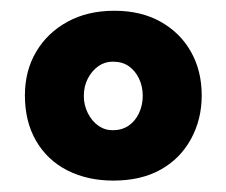

<svg xmlns="http://www.w3.org/2000/svg" viewBox="-20 -755 412 350"><path d="M25.4 -581.1Q25.4 -626 45.9 -660.6Q66.4 -695.3 103 -715.3Q139.6 -735.4 188.5 -735.4Q237.3 -735.4 272.9 -715.3Q308.6 -695.3 328.1 -660.6Q347.7 -626 347.7 -581.1Q347.7 -537.1 328.1 -501.5Q308.6 -465.8 272.9 -445.8Q237.3 -425.8 186.5 -425.8Q139.6 -425.8 103 -444.3Q66.4 -462.9 45.9 -498Q25.4 -533.2 25.4 -581.1ZM132.8 -580.1Q132.8 -563.5 140.1 -548.8Q147.5 -534.2 159.2 -525.9Q170.9 -517.6 185.5 -517.6Q202.1 -517.6 214.4 -525.9Q226.6 -534.2 233.4 -548.8Q240.2 -563.5 240.2 -580.1Q240.2 -597.7 233.4 -611.8Q226.6 -626 214.8 -634.3Q203.1 -642.6 185.5 -642.6Q170.9 -642.6 159.2 -634.3Q147.5 -626 140.1 -611.8Q132.8 -597.7 132.8 -580.1Z"/></svg>

Font: Josefin Sans CFJ
Style: Bold
Weight: 700
Designer: Santiago Orozco
Foundry: Typemade
Version: Version 2.001